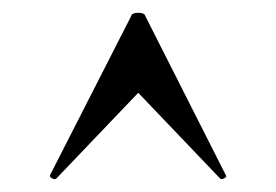

<svg xmlns="http://www.w3.org/2000/svg" viewBox="-20 -654 432 300"><path d="M333 -380Q335 -378 330.5 -375.5Q326 -373 324 -375L196 -509L68 -375Q65 -373 61 -375.5Q57 -378 58 -380L185 -629Q186 -634 196 -634Q206 -634 207 -629Z"/></svg>

Font: Cormorant Light
Style: Bold
Weight: 700
Version: Version 4.000